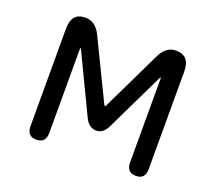

<svg xmlns="http://www.w3.org/2000/svg" viewBox="-125 -903 1250 1105"><g transform="rotate(20 500.0 -350.5)"><path d="M137 -34V-632Q137 -680 158 -704.5Q179 -729 221 -729Q283 -729 316 -662L494 -295Q499 -288 500 -288Q503 -288 506 -295L683 -662Q716 -729 777 -729Q819 -729 840 -704.5Q861 -680 861 -632V-34Q861 28 804 28Q747 28 747 -34V-545Q747 -554 746 -555Q745 -555 740 -547L565 -185Q541 -139 500 -139Q458 -139 433 -185L259 -548Q254 -556 253 -556Q252 -555 252 -546V-34Q252 28 194 28Q137 28 137 -34Z"/></g></svg>

Font: 寒蝉全圆体 Bold
Style: Regular
Weight: 700
Designer: Warren2060
      Designed by Motoya company      

      [Varela Round]
      Joe Prince(Latin component); Avraham Cornf
Foundry: ChillType
Version: Version 3.200